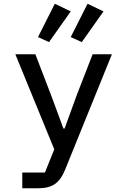

<svg xmlns="http://www.w3.org/2000/svg" viewBox="-20 -806 680 1026"><path d="M475 -516H578L327 103Q307 153 274.5 176.5Q242 200 184 200H99V116H220L270 -8L62 -516H169L252 -300L319 -119H325L391 -300ZM242 -581 183 -608 273 -786 358 -745ZM448 -786 533 -745 417 -581 358 -608Z"/></svg>

Font: Writer Medium
Style: Regular
Weight: 500
Monospace: yes
Designer: Mike Abbink, Paul van der Laan, Pieter van Rosmalen
Foundry: Bold Monday
Version: Version 2.001 2020